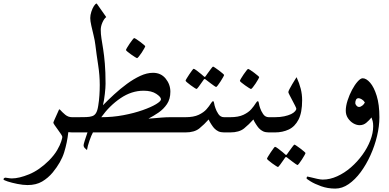

<svg xmlns="http://www.w3.org/2000/svg" viewBox="-91 -769 2259 1115"><path d="M393.1 -44.4Q393.1 -27.8 387 -13.9Q380.9 0 354 0H327.6Q322.8 0 317.6 -0.7Q312.5 -1.5 305.7 -1.5Q299.3 58.6 281.5 116Q263.7 173.3 215.3 232.4Q188.5 264.6 153.6 285.2Q118.7 305.7 69.3 305.7Q43 305.7 10 299.1Q-22.9 292.5 -46.9 284.7Q-70.8 276.9 -70.8 272.5Q-70.8 268.6 -66.9 265.6Q-63 262.7 -59.6 262.7Q-57.1 262.7 -44.2 264.9Q-31.2 267.1 -22 267.1Q19.5 267.1 78.1 243.2Q136.7 219.2 193.4 163.1Q224.1 131.8 241 102.8Q257.8 73.7 264.4 52.7Q271 31.7 271 26.4Q271 22 263.2 10Q255.4 -2 244.9 -16.1Q234.4 -30.3 226.6 -41.7Q218.8 -53.2 218.8 -56.6Q218.8 -59.1 226.3 -75.9Q233.9 -92.8 241.9 -110.6Q250 -128.4 252 -133.3H256.3Q270.5 -117.2 287.8 -102.8Q305.2 -88.4 327.6 -88.4H354Q380.9 -88.4 387 -74.7Q393.1 -61 393.1 -44.4Z M1016.1 -44.4Q1016.1 -27.8 1009.8 -13.9Q1003.4 0 977.1 0H448.7Q439.5 16.6 428.5 48.1Q417.5 79.6 414.1 102.5Q409.2 98.1 401.9 91.3Q394.5 84.5 394.5 73.7Q394.5 68.4 401.6 46.1Q408.7 23.9 417 0H336.4Q309.6 0 303.5 -13.9Q297.4 -27.8 297.4 -44.4Q297.4 -61 303.5 -74.7Q309.6 -88.4 336.4 -88.4H362.3Q389.6 -88.4 410.2 -89.1Q430.7 -89.8 443.4 -94.2Q457.5 -98.1 466.3 -112.1Q475.1 -126 479.5 -155.3Q484.4 -185.5 486.3 -215.3Q488.3 -245.1 488.3 -275.4Q488.3 -332 479 -391.6Q469.7 -451.2 462.9 -507.8Q460 -533.2 452.6 -563.2Q445.3 -593.3 439.2 -620.4Q433.1 -647.5 433.1 -664.1Q433.1 -681.6 439.5 -701.2Q445.8 -720.7 454.8 -734.6Q463.9 -748.5 470.7 -748.5L525.9 -669.9Q513.7 -660.6 503.9 -638.7Q494.1 -616.7 494.1 -596.2Q494.1 -571.3 498.3 -544.7Q502.4 -518.1 508.1 -483.4Q513.7 -448.7 517.8 -400.1Q522 -351.6 522 -282.7Q522 -260.7 517.8 -223.4Q513.7 -186 506.8 -157.7Q536.1 -188 571.8 -220.7Q607.4 -253.4 646.2 -282Q685.1 -310.5 723.6 -328.4Q762.2 -346.2 797.4 -346.2Q843.8 -346.2 871.1 -312.5Q898.4 -278.8 898.4 -236.3Q898.4 -193.8 878.7 -164.6Q858.9 -135.3 829.6 -115.2Q800.3 -95.2 771 -80.1Q780.8 -80.1 801.8 -82.3Q822.8 -84.5 848.9 -86.4Q875 -88.4 898.4 -88.4H977.1Q1003.4 -88.4 1009.8 -74.7Q1016.1 -61 1016.1 -44.4ZM843.8 -192.4Q843.8 -206.1 816.4 -224.1Q789.1 -242.2 743.2 -242.2Q672.9 -242.2 608.9 -198.7Q544.9 -155.3 497.1 -88.4Q563.5 -88.4 625.5 -100.1Q687.5 -111.8 736.8 -129.2Q786.1 -146.5 814.9 -163.8Q843.8 -181.2 843.8 -192.4ZM752.4 -500.5Q752.4 -498 746.3 -487.1Q740.2 -476.1 731.7 -463.1Q723.1 -450.2 715.3 -440.7Q707.5 -431.2 704.6 -431.2Q703.1 -431.2 693.1 -437.5Q683.1 -443.8 670.9 -452.4Q658.7 -460.9 649.7 -468.5Q640.6 -476.1 640.6 -478.5Q640.6 -481.4 647 -492.2Q653.3 -502.9 662.1 -515.9Q670.9 -528.8 678.5 -538.3Q686 -547.9 688 -547.9Q690.9 -547.9 701.2 -541.3Q711.4 -534.7 723.1 -525.9Q734.9 -517.1 743.7 -509.5Q752.4 -502 752.4 -500.5Z M1276.9 -44.4Q1276.9 -27.8 1270.8 -13.9Q1264.6 0 1237.8 0H1210.4Q1190.9 0 1177.2 -6.3Q1163.6 -12.7 1152.3 -24.9Q1145 -33.2 1135.5 -47.9Q1126 -62.5 1120.6 -75.2Q1095.7 -46.9 1066.9 -23.4Q1038.1 0 985.8 0H960Q933.1 0 927 -13.9Q920.9 -27.8 920.9 -44.4Q920.9 -61 927 -74.7Q933.1 -88.4 960 -88.4H985.8Q1033.7 -88.4 1063 -102.3Q1092.3 -116.2 1108.4 -134.8Q1124.5 -153.3 1132.8 -167.2Q1141.1 -181.2 1146.5 -181.2Q1150.9 -181.2 1152.6 -169.2Q1154.3 -157.2 1159.7 -142.1Q1165 -125 1177.2 -106.7Q1189.5 -88.4 1210.4 -88.4H1237.8Q1264.6 -88.4 1270.8 -74.7Q1276.9 -61 1276.9 -44.4ZM1210.4 -333.5Q1210.4 -331.1 1204.3 -320.1Q1198.2 -309.1 1189.7 -295.9Q1181.2 -282.7 1173.8 -273.2Q1166.5 -263.7 1163.6 -263.7Q1162.1 -263.7 1153.1 -270Q1144 -276.4 1132.6 -284.9Q1121.1 -293.5 1112.5 -300.3Q1104 -307.1 1103 -307.6Q1100.1 -310.1 1097.7 -310.1Q1095.2 -310.1 1092.8 -307.6Q1091.8 -306.6 1082.5 -293Q1073.2 -279.3 1063.2 -265.9Q1053.2 -252.4 1050.3 -252.4Q1048.3 -252.4 1038.3 -258.8Q1028.3 -265.1 1016.4 -273.9Q1004.4 -282.7 995.6 -290.3Q986.8 -297.9 986.8 -300.3Q986.8 -303.2 993.4 -314Q1000 -324.7 1008.5 -337.6Q1017.1 -350.6 1024.4 -360.1Q1031.7 -369.6 1033.2 -369.6Q1037.6 -369.6 1051.3 -359.4Q1064.9 -349.1 1077.6 -338.6Q1090.3 -328.1 1091.3 -326.7Q1095.7 -322.3 1097.7 -322.3Q1100.6 -322.3 1104 -327.6Q1105 -329.1 1114.5 -342.5Q1124 -356 1134 -369.1Q1144 -382.3 1146 -382.3Q1148.4 -382.3 1158.4 -375.5Q1168.5 -368.7 1180.7 -359.6Q1192.9 -350.6 1201.7 -342.8Q1210.4 -335 1210.4 -333.5Z M1536.6 -44.4Q1536.6 -27.8 1530.5 -13.9Q1524.4 0 1497.6 0H1470.2Q1450.7 0 1437 -6.3Q1423.3 -12.7 1412.1 -24.9Q1404.8 -33.2 1395.3 -47.9Q1385.7 -62.5 1380.4 -75.2Q1355.5 -46.9 1326.7 -23.4Q1297.9 0 1245.6 0H1219.7Q1192.9 0 1186.8 -13.9Q1180.7 -27.8 1180.7 -44.4Q1180.7 -61 1186.8 -74.7Q1192.9 -88.4 1219.7 -88.4H1245.6Q1293.5 -88.4 1322.8 -102.3Q1352.1 -116.2 1368.2 -134.8Q1384.3 -153.3 1392.6 -167.2Q1400.9 -181.2 1406.2 -181.2Q1410.6 -181.2 1412.4 -169.2Q1414.1 -157.2 1419.4 -142.1Q1424.8 -125 1437 -106.7Q1449.2 -88.4 1470.2 -88.4H1497.6Q1524.4 -88.4 1530.5 -74.7Q1536.6 -61 1536.6 -44.4ZM1414.1 -321.3Q1414.1 -318.8 1408 -307.9Q1401.9 -296.9 1393.3 -283.9Q1384.8 -271 1377 -261.5Q1369.1 -252 1366.2 -252Q1364.7 -252 1354.7 -258.3Q1344.7 -264.6 1332.5 -273.2Q1320.3 -281.7 1311.3 -289.3Q1302.2 -296.9 1302.2 -299.3Q1302.2 -302.2 1308.6 -313Q1314.9 -323.7 1323.7 -336.7Q1332.5 -349.6 1340.1 -359.1Q1347.7 -368.7 1349.6 -368.7Q1352.5 -368.7 1362.8 -362.1Q1373 -355.5 1384.8 -346.7Q1396.5 -337.9 1405.3 -330.3Q1414.1 -322.8 1414.1 -321.3Z M1663.6 -187Q1663.6 -115.2 1642.6 -74.5Q1621.6 -33.7 1585.7 -16.8Q1549.8 0 1505.4 0H1479.5Q1452.6 0 1446.5 -13.9Q1440.4 -27.8 1440.4 -44.4Q1440.4 -61 1446.5 -74.7Q1452.6 -88.4 1479.5 -88.4H1505.4Q1535.6 -88.4 1559.3 -93.5Q1583 -98.6 1599.6 -106.4Q1614.7 -113.8 1622.3 -122.8Q1629.9 -131.8 1629.9 -136.7Q1629.9 -141.1 1622.8 -155Q1615.7 -168.9 1606.7 -186Q1597.7 -203.1 1590.6 -216.8Q1583.5 -230.5 1583.5 -233.9Q1583.5 -238.8 1590.1 -251.5Q1596.7 -264.2 1605.5 -279.1Q1614.3 -293.9 1621.8 -305.9Q1629.4 -317.9 1631.3 -320.8Q1647.5 -285.6 1655.5 -253.4Q1663.6 -221.2 1663.6 -187ZM1683.1 119.6Q1683.1 122.1 1677 133.1Q1670.9 144 1662.4 157.2Q1653.8 170.4 1646.5 179.9Q1639.2 189.5 1636.2 189.5Q1634.8 189.5 1625.7 183.1Q1616.7 176.8 1605.2 168.2Q1593.8 159.7 1585.2 152.8Q1576.7 146 1575.7 145.5Q1572.8 143.1 1570.3 143.1Q1567.9 143.1 1565.4 145.5Q1564.5 146.5 1555.2 160.2Q1545.9 173.8 1535.9 187.3Q1525.9 200.7 1522.9 200.7Q1521 200.7 1511 194.3Q1501 188 1489 179.2Q1477.1 170.4 1468.3 162.8Q1459.5 155.3 1459.5 152.8Q1459.5 149.9 1466.1 139.2Q1472.7 128.4 1481.2 115.5Q1489.7 102.5 1497.1 93Q1504.4 83.5 1505.9 83.5Q1510.3 83.5 1523.9 93.8Q1537.6 104 1550.3 114.5Q1563 125 1564 126.5Q1568.4 130.9 1570.3 130.9Q1573.2 130.9 1576.7 125.5Q1577.6 124 1587.2 110.6Q1596.7 97.2 1606.7 84Q1616.7 70.8 1618.7 70.8Q1621.1 70.8 1631.1 77.6Q1641.1 84.5 1653.3 93.5Q1665.5 102.5 1674.3 110.4Q1683.1 118.2 1683.1 119.6Z M2112.3 -88.4Q2112.3 -36.1 2098.6 21Q2085 78.1 2060.5 132.3Q2036.1 186.5 2003.7 230.5Q1971.2 274.4 1933.6 300.3Q1896 326.2 1856 326.2Q1812 326.2 1773.9 312.5Q1735.8 298.8 1712.4 284.2Q1689 269.5 1689 267.1Q1689 263.7 1690.7 260Q1692.4 256.3 1694.3 256.3Q1697.3 256.3 1714.1 260.7Q1731 265.1 1751 269.5Q1771 273.9 1783.2 273.9Q1825.2 273.9 1867.4 254.6Q1909.7 235.4 1947 202.9Q1984.4 170.4 2013.7 129.9Q2043 89.4 2059.6 46.4Q2076.2 3.4 2076.2 -36.1Q2076.2 -53.7 2073.2 -65.4Q2070.3 -77.1 2066.4 -86.9Q2055.2 -72.8 2037.8 -57.4Q2020.5 -42 1997.6 -42Q1979.5 -42 1960.9 -52.7Q1942.4 -63.5 1929.7 -82.5Q1917 -101.6 1917 -126Q1917 -153.3 1927.5 -185.8Q1938 -218.3 1953.6 -247.6Q1969.2 -276.9 1986.1 -295.7Q2002.9 -314.5 2015.1 -314.5Q2036.1 -314.5 2058.6 -288.6Q2081.1 -262.7 2096.7 -212.2Q2112.3 -161.6 2112.3 -88.4ZM2027.8 -174.3Q2020.5 -186 2009.5 -192.4Q1998.5 -198.7 1991.7 -198.7Q1981 -198.7 1976.6 -190.2Q1972.2 -181.6 1972.2 -169.9Q1972.2 -164.1 1978.8 -156Q1985.4 -147.9 1994.6 -147.9Q2002.9 -147.9 2013.4 -156Q2023.9 -164.1 2027.8 -174.3Z"/></svg>

Font: Scheherazade New Rohingya
Style: Regular
Weight: 400
Designer: SIL International
Foundry: SIL International
Version: Version 3.000 ; LngRng